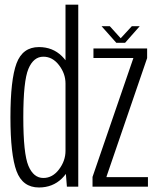

<svg xmlns="http://www.w3.org/2000/svg" viewBox="-20 -805 687 828"><path d="M268.5 0H317.5V-785H262.5V-75ZM148 3.5Q207 3.5 246.8 -35.2Q286.5 -74 286.5 -119.5L262.5 -154.5Q262.5 -111.5 234.5 -74.5Q206.5 -37.5 167 -37.5Q124.5 -37.5 102.5 -90Q80.5 -142.5 80.5 -299Q80.5 -455.5 102.5 -508Q124.5 -560.5 167 -560.5Q206.5 -560.5 234.5 -524Q262.5 -487.5 262.5 -445L286.5 -478.5Q286.5 -524 246.8 -563Q207 -602 148 -602Q77.5 -602 51.2 -531.5Q25 -461 25 -299Q25 -138 51.2 -67.2Q77.5 3.5 148 3.5ZM379 0H618V-41H439.5V-44L614.5 -554.5V-596H383V-555H555V-554L379 -42ZM481.5 -620.5H519.5L582.5 -692H548.5L500.5 -640L453.5 -692H418Z"/></svg>

Font: Anybody Condensed Light
Style: Regular
Weight: 300
Width: 3
Designer: Tyler Finck
Foundry: Etcetera Type Company
Version: Version 1.113;gftools[0.9.25]